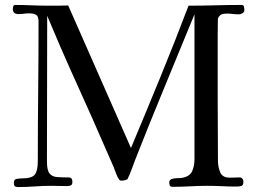

<svg xmlns="http://www.w3.org/2000/svg" viewBox="-20 -755 1040 777"><path d="M969 -715Q969 -706 961.5 -701.5Q954 -697 946 -697Q934 -697 922 -698.5Q910 -700 898 -700Q885 -700 877 -697Q869 -694 862 -681Q862 -681 861.5 -662Q861 -643 861 -614.5Q861 -586 861 -556Q861 -526 861 -504Q861 -482 861 -476V-351Q861 -290 861.5 -228.5Q862 -167 862 -105Q862 -80 871 -58Q880 -36 910 -36Q920 -36 930 -36.5Q940 -37 950 -37Q957 -37 961 -32Q965 -27 965 -20Q965 -5 957 -2.5Q949 0 937 0Q907 0 877.5 -1.5Q848 -3 818 -3Q784 -3 749 -1Q714 1 679 1Q669 1 667 -4.5Q665 -10 665 -17Q665 -27 675 -30.5Q685 -34 697 -34Q709 -34 715 -35Q747 -40 757 -61Q767 -82 767 -111V-697Q707 -550 646 -403Q585 -256 527 -108Q520 -89 512.5 -69Q505 -49 496 -30Q486 -24 471 -24Q466 -24 463 -27Q455 -38 450 -52Q445 -66 440 -79L393 -186Q352 -281 309 -375.5Q266 -470 225 -564L171 -691Q171 -543 170.5 -396Q170 -249 170 -101Q170 -66 180.5 -53Q191 -40 210.5 -38.5Q230 -37 258 -37Q273 -37 273 -19Q273 -8 267 -5Q261 -2 251 -2Q235 -2 219 -2.5Q203 -3 187 -3Q153 -3 120 -0.5Q87 2 53 2Q43 2 39.5 -2Q36 -6 36 -16Q36 -29 47.5 -31Q59 -33 68 -33Q109 -33 121 -48.5Q133 -64 133 -103Q133 -244 134.5 -385.5Q136 -527 136 -668Q136 -689 126 -695Q116 -701 97 -701Q87 -701 76.5 -699.5Q66 -698 55 -698Q32 -698 32 -718Q32 -723 33.5 -729Q35 -735 42 -735Q76 -735 109 -733.5Q142 -732 176 -732Q196 -732 216 -732Q236 -732 256 -733L510 -156Q570 -299 629 -443Q688 -587 743 -732Q797 -732 850.5 -733.5Q904 -735 958 -735Q966 -735 967.5 -727.5Q969 -720 969 -715Z"/></svg>

Font: Kaisei Decol
Style: Regular
Weight: 400
Designer: Font-Kai, 金井和夫
Foundry: KAZUO KANAI
Version: Version 5.003